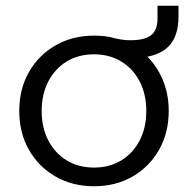

<svg xmlns="http://www.w3.org/2000/svg" viewBox="-20 -632 661 668"><path d="M307 16Q232 16 173 -18Q114 -52 80.5 -111Q47 -170 47 -246Q47 -322 80.5 -381Q114 -440 173 -474Q232 -508 307 -508Q326 -508 344.5 -506Q363 -504 379 -499Q396 -495 408.5 -493.5Q421 -492 434 -492Q482 -492 505 -509Q528 -526 528 -568V-612H601V-575Q601 -505 566 -470Q531 -435 457 -430L471 -454Q515 -420 541 -366Q567 -312 567 -246Q567 -170 533.5 -111Q500 -52 441.5 -18Q383 16 307 16ZM307 -49Q361 -49 402 -74Q443 -99 466 -143.5Q489 -188 489 -246Q489 -304 466 -348.5Q443 -393 402 -418Q361 -443 307 -443Q253 -443 212 -418Q171 -393 148 -348.5Q125 -304 125 -246Q125 -188 148 -143.5Q171 -99 212 -74Q253 -49 307 -49Z"/></svg>

Font: Wix Madefor Display
Style: Regular
Weight: 400
Designer: Dalton Maag Ltd
Foundry: Dalton Maag Ltd
Version: Version 3.100